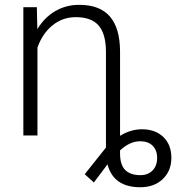

<svg xmlns="http://www.w3.org/2000/svg" viewBox="-20 -558 741 791"><path d="M416.5 -344.2Q416.5 -417 387 -452.1Q357.4 -487.3 292 -487.3Q237.8 -487.3 196 -453.4Q154.3 -419.4 134.3 -361.8V0H76.2V-528.3H131.8L133.8 -438Q163.6 -486.8 208 -512.5Q252.4 -538.1 306.2 -538.1Q391.1 -538.1 432.6 -490.2Q474.1 -442.4 474.6 -346.7V1.5Q518.1 -25.4 565.4 -25.4Q619.6 -25.4 652.8 6.3Q686 38.1 686 92.3Q686 146 650.6 179.7Q615.2 213.4 558.1 213.4Q447.3 213.4 422.9 119.1L366.7 193.8L329.1 159.7L416.5 49.8ZM557.6 23.9Q515.1 23.9 474.6 61.5V74.2Q474.6 121.1 495.8 142.3Q517.1 163.6 558.6 163.6Q589.4 163.6 608.4 144.3Q627.4 125 627.4 92.3Q627.4 61.5 609.1 42.7Q590.8 23.9 557.6 23.9Z"/></svg>

Font: Roboto Light
Style: Regular
Weight: 300
Designer: Google
Version: Version 2.134; 2016; ttfautohint (v1.6)